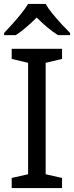

<svg xmlns="http://www.w3.org/2000/svg" viewBox="-20 -964 379 984"><path d="M298 0H40V-52L124 -71V-642L40 -662V-714H298V-662L214 -642V-71L298 -52ZM214 -944Q226 -922 248.5 -894.5Q271 -867 295.5 -840.5Q320 -814 339 -795V-784H277Q251 -800 223 -823.5Q195 -847 168 -874Q141 -847 114 -824Q87 -801 61 -784H1V-795Q20 -815 43.5 -841Q67 -867 89 -894.5Q111 -922 124 -944Z"/></svg>

Font: Noto Sans Modi
Style: Regular
Weight: 400
Designer: Monotype Design Team
Foundry: Monotype Imaging Inc.
Version: Version 2.003; ttfautohint (v1.8.4.7-5d5b)